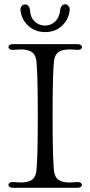

<svg xmlns="http://www.w3.org/2000/svg" viewBox="-20 -890 428 909"><path d="M20 -15Q20 -21 26.5 -25Q33 -29 43 -28Q67 -26 78 -26Q108 -26 126 -35.5Q144 -45 150 -68Q159 -104 159 -341Q159 -578 150 -614Q144 -637 126 -646.5Q108 -656 78 -656Q67 -656 43 -654H39Q30 -654 25 -658Q20 -662 20 -668Q20 -673 25.5 -677Q31 -681 41 -681H194H347Q357 -681 362.5 -677Q368 -673 368 -667Q368 -661 361.5 -657Q355 -653 345 -654Q321 -656 310 -656Q280 -656 262 -646.5Q244 -637 238 -614Q229 -578 229 -341Q229 -104 238 -68Q244 -45 262 -35.5Q280 -26 310 -26Q321 -26 345 -28H349Q358 -28 363 -24Q368 -20 368 -14Q368 -9 362.5 -5Q357 -1 347 -1H194H41Q31 -1 25.5 -5Q20 -9 20 -15ZM77 -841Q76 -853 82.5 -861Q89 -869 99 -869Q108 -869 114.5 -861.5Q121 -854 122 -841Q124 -807 144.5 -788Q165 -769 193 -769Q221 -769 241 -788Q261 -807 265 -842Q266 -855 273 -862.5Q280 -870 288 -870Q297 -870 304 -862Q311 -854 310 -842Q305 -797 273 -767.5Q241 -738 194 -738Q147 -738 114.5 -767.5Q82 -797 77 -841Z"/></svg>

Font: Hina Mincho
Style: Regular
Weight: 400
Designer: satsuyako
Foundry: satsuyako
Version: Version 1.100